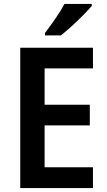

<svg xmlns="http://www.w3.org/2000/svg" viewBox="-20 -957 547 977"><path d="M453 0H83V-714H453V-609H207V-424H437V-319H207V-106H453ZM447 -927Q431 -908 403.5 -880Q376 -852 345 -824Q314 -796 290 -777H209V-789Q234 -822 262 -862.5Q290 -903 308 -937H447Z"/></svg>

Font: Noto Sans SemiCondensed SemiBold
Style: Regular
Weight: 600
Width: 4
Designer: Monotype Design Team
Foundry: Monotype Imaging Inc.
Version: Version 2.013; ttfautohint (v1.8.4.7-5d5b)